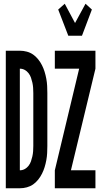

<svg xmlns="http://www.w3.org/2000/svg" viewBox="-20 -1006 540 1026"><path d="M11 0V-735H86Q105 -735 123.5 -730Q142 -725 157 -714.5Q172 -704 184 -689Q196 -674 204.5 -657Q213 -640 218.5 -622Q224 -604 227.5 -585Q231 -566 232 -547Q233 -528 233 -509V-226Q233 -207 232 -188Q231 -169 227.5 -150Q224 -131 218.5 -113Q213 -95 204.5 -78Q196 -61 184 -46Q172 -31 157 -20.5Q142 -10 123.5 -5Q105 0 86 0ZM86 -96Q100 -96 112 -102.5Q124 -109 132.5 -120Q141 -131 145.5 -144Q150 -157 153 -170.5Q156 -184 157 -198Q158 -212 158 -226V-509Q158 -523 157 -537Q156 -551 153 -564.5Q150 -578 145.5 -591Q141 -604 132.5 -615Q124 -626 112 -632.5Q100 -639 86 -639ZM345 -815 291 -955 326 -986 381 -883 437 -986 471 -955 418 -815ZM273 0V-96L403 -639H273V-735H490V-639L359 -96H490V0Z"/></svg>

Font: Iosevka Fixed
Style: Bold
Weight: 700
Monospace: yes
Designer: Belleve Invis
Foundry: Belleve Invis
Version: Version 32.3.0